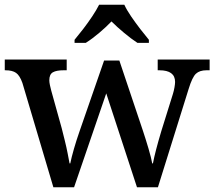

<svg xmlns="http://www.w3.org/2000/svg" viewBox="-20 -786 900 806"><path d="M74 -438Q63 -469 47.5 -480Q32 -491 3 -491H0V-536H260V-491H247Q217 -491 202 -482.5Q187 -474 187 -449Q187 -441 189.5 -429Q192 -417 195 -406L239 -248Q245 -224 252 -196Q259 -168 264 -142Q269 -116 272 -100H275Q280 -125 290.5 -161.5Q301 -198 314 -235L417 -532H481L580 -237Q592 -201 603.5 -162Q615 -123 619 -100H622Q631 -148 657 -235L706 -392Q710 -405 712.5 -419.5Q715 -434 715 -442Q715 -491 649 -491H642V-536H860V-491H847Q818 -491 802.5 -476.5Q787 -462 772 -413L643 0H555L426 -394L291 0H204ZM293 -619Q309 -638 329 -664Q349 -690 367 -717Q385 -744 396 -766H502Q512 -744 530.5 -717Q549 -690 569 -664Q589 -638 605 -619V-606H557Q531 -623 501 -648Q471 -673 448 -696Q426 -673 396.5 -648Q367 -623 340 -606H293Z"/></svg>

Font: Noto Serif Toto Medium
Style: Regular
Weight: 500
Designer: Monotype Design Team
Foundry: Monotype Imaging Inc.
Version: Version 2.001; ttfautohint (v1.8.4.7-5d5b)